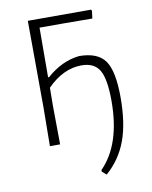

<svg xmlns="http://www.w3.org/2000/svg" viewBox="-91 -707 765 964"><g transform="rotate(-10 292.0 -224.5)"><path d="M118 0 120 -194 118 -639H440L444 -633L439 -594L300 -595H170L169 -342H174Q251 -410 340 -420Q435 -420 472.5 -367Q510 -314 510 -179Q510 -48 477.5 40Q445 128 374 190L352 171V163Q462 52 462 -170Q462 -282 435.5 -327Q409 -372 344 -372Q251 -372 169 -289L168 -197L170 0Z"/></g></svg>

Font: Alegreya Sans SC Light
Style: Regular
Weight: 300
Designer: Juan Pablo del Peral
Foundry: Huerta Tipografica
Version: Version 2.007